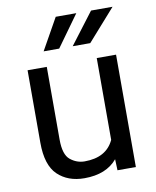

<svg xmlns="http://www.w3.org/2000/svg" viewBox="-85 -815 721 889"><g transform="rotate(-10 275.5 -370.5)"><path d="M396.5 0 394.5 -52.2Q342.8 9.8 240.2 9.8Q162.6 9.8 114.7 -36.1Q66.9 -82 66.9 -187.5V-528.3H157.2V-186.5Q157.2 -115.2 187.3 -91.1Q217.3 -66.9 254.4 -66.9Q356.4 -66.9 392.1 -143.6V-528.3H482.9V0ZM292 -601.6 404.3 -749.5H505.4L374.5 -601.6ZM155.3 -601.6 238.3 -749.5H335L228.5 -601.6Z"/></g></svg>

Font: Roboto21382017
Style: Regular
Weight: 400
Designer: Christian Robertson
Foundry: Google
Version: Version 2.138; 2017